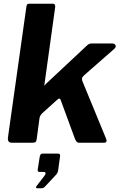

<svg xmlns="http://www.w3.org/2000/svg" viewBox="-20 -762 644 1025"><path d="M547 -20Q550 -12 548 -6Q546 0 534 0H403Q393 0 387.5 -7.5Q382 -15 379 -24L304 -228Q299 -243 286 -230L206 -158Q202 -154 197.5 -148Q193 -142 191 -132L176 -20Q174 -6 169 -3Q164 0 150 0H45Q31 0 26 -7Q21 -14 22 -25L121 -727Q123 -737 126 -739.5Q129 -742 136 -742H264Q271 -742 273.5 -735Q276 -728 274 -720L217 -309Q216 -304 217.5 -305.5Q219 -307 225 -314L443 -518Q451 -526 457.5 -528Q464 -530 471 -530H578Q592 -530 596.5 -521Q601 -512 591 -502L429 -360Q423 -354 419.5 -348.5Q416 -343 419 -331L547 -20ZM177 243Q173 243 172.5 239Q172 235 176 230L217 177Q224 168 223 162Q222 156 215 156H192Q185 156 182.5 152.5Q180 149 182 139L192 75Q195 58 207 58H289Q302 58 301 70L290 150Q288 161 281 169L226 228Q221 234 215.5 238.5Q210 243 201 243Z"/></svg>

Font: Libre Franklin
Style: Bold Italic
Weight: 700
Italic angle: -8°
Designer: Pablo Impallari, Rodrigo Fuenzalida, Nhung Nguyen
Foundry: Impallari Type
Version: Version 3.000